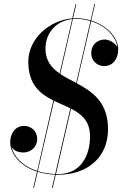

<svg xmlns="http://www.w3.org/2000/svg" viewBox="-20 -850 605 950"><path d="M354 -830 337.5 -759C224 -750 120 -658.5 120 -545C120 -431.5 178.5 -385.5 244 -353L164 -4.5C88 -29 47 -79 37 -123C47.5 -104 72 -95.5 96.5 -95.5C130.5 -95.5 164 -121 164 -161C164 -205 130.5 -227 100 -227C56 -227 30.5 -191 30.5 -145C30.5 -96 72 -30.5 163 -1L144.5 80H148L166.5 0C191.5 7.5 220 13 252.5 14L237 80H241L256 14.5C260.5 14.5 265.5 14.5 270 14.5C411 14.5 514.5 -70.5 514.5 -210C514.5 -345 437.5 -396 360 -438L431 -745C502 -723 553.5 -670.5 560.5 -617C551 -635 523.5 -654.5 497.5 -654.5C463.5 -654.5 431.5 -629 431.5 -589C431.5 -545 464.5 -523 495 -523C539 -523 565 -559 565 -605C565 -666.5 507 -724.5 431.5 -748.5L450.5 -830H447L428.5 -749.5C405.5 -756 381.5 -760 357 -760C352 -760 346.5 -760 341.5 -759.5L357.5 -830ZM357 -756.5C382 -756.5 405.5 -753 427.5 -746L357 -439.5C329.5 -454.5 302 -468 278 -484L340.5 -756C346 -756.5 351.5 -756.5 357 -756.5ZM205 -609.5C205 -683 253.5 -746.5 337 -755.5L275 -486.5C234.5 -514.5 205 -549.5 205 -609.5ZM167 -3 247.5 -351C274.5 -338 302.5 -327 328 -314L253 11C220.5 9.5 192 4.5 167 -3ZM425.5 -175C425.5 -76 376 11 270 11C265.5 11 261 11 257 11L331.5 -312.5C384 -285.5 425.5 -250.5 425.5 -175Z"/></svg>

Font: Bodoni* 48pt
Style: Italic
Weight: 400
Italic angle: -13°
Version: Version 2.3